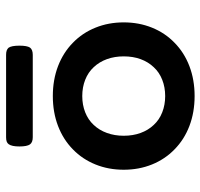

<svg xmlns="http://www.w3.org/2000/svg" viewBox="-34 -624 668 640"><g transform="rotate(-90 300.0 -304.0)"><path d="M437 -617.7Q445.8 -617.7 451.4 -615.7Q457 -613.8 460.9 -609.4Q467.8 -599.6 467.8 -573.2Q467.8 -547.9 461.4 -538.1Q454.6 -528.8 437 -528.8H162.6Q145.5 -528.8 138.7 -538.1Q131.8 -547.9 131.8 -573.2Q131.8 -598.6 139.2 -608.9Q142.6 -613.8 148.2 -615.7Q153.8 -617.7 162.6 -617.7ZM122.1 -395Q154.8 -427.2 200.2 -444.6Q245.6 -461.9 299.8 -461.9Q354 -461.9 399.4 -444.6Q444.8 -427.2 477.5 -395Q510.3 -363.3 527.8 -319.8Q545.4 -276.4 545.4 -225.6Q545.4 -174.8 527.8 -131.3Q510.3 -87.9 477.5 -56.2Q444.8 -23.9 399.4 -6.6Q354 10.7 299.8 10.7Q245.6 10.7 200.2 -6.6Q154.8 -23.9 122.1 -56.2Q89.4 -87.9 71.8 -131.3Q54.2 -174.8 54.2 -225.6Q54.2 -276.4 71.8 -319.8Q89.4 -363.3 122.1 -395ZM203.6 -125.5Q220.7 -106.9 245.6 -97.2Q270.5 -87.4 299.8 -87.4Q329.1 -87.4 354 -97.2Q378.9 -106.9 396 -125.5Q413.6 -144 422.9 -169.4Q432.1 -194.8 432.1 -225.6Q432.1 -255.9 422.9 -281.5Q413.6 -307.1 396 -325.7Q378.9 -344.2 354 -354Q329.1 -363.8 299.8 -363.8Q270.5 -363.8 245.6 -354Q220.7 -344.2 203.6 -325.7Q186 -307.1 176.8 -281.5Q167.5 -255.9 167.5 -225.6Q167.5 -194.8 176.8 -169.4Q186 -144 203.6 -125.5Z"/></g></svg>

Font: Courier Prime SemiBold
Style: Regular
Weight: 600
Designer: Alan Dague-Greene
Foundry: Quote-Unquote Apps
Version: Version 1.202